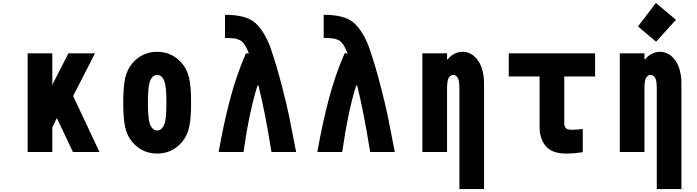

<svg xmlns="http://www.w3.org/2000/svg" viewBox="-20 -1027 4707 1297"><path d="M333.3 0H166.7V-666.7H333.3V-453.8L442.1 -666.7H621.7L474 -378.3L652.3 0H472.7L363.9 -229.8L333.3 -166Z M1228.5 -572.9Q1253.9 -531.2 1262.4 -474.3Q1270.8 -417.3 1270.8 -333.3Q1270.8 -249.3 1262.4 -192.4Q1253.9 -135.4 1228.5 -93.8Q1197.9 -44.9 1150.1 -17.3Q1102.2 10.4 1041.7 10.4Q981.1 10.4 933.3 -17.3Q885.4 -44.9 854.8 -93.8Q829.4 -135.4 821 -192.4Q812.5 -249.3 812.5 -333.3Q812.5 -417.3 821 -474.3Q829.4 -531.2 854.8 -572.9Q885.4 -621.7 933.3 -649.4Q981.1 -677.1 1041.7 -677.1Q1102.2 -677.1 1150.1 -649.4Q1197.9 -621.7 1228.5 -572.9ZM992.2 -475.9Q979.2 -440.1 979.2 -333.3Q979.2 -226.6 992.2 -190.8Q1008.5 -145.8 1041.7 -145.8Q1074.9 -145.8 1091.1 -190.8Q1104.2 -226.6 1104.2 -333.3Q1104.2 -440.1 1091.1 -475.9Q1074.9 -520.8 1041.7 -520.8Q1008.5 -520.8 992.2 -475.9Z M1725.9 -449.2H1719.4Q1664.7 -278 1625 0H1457Q1491.5 -195.3 1534.5 -357.7Q1577.5 -520.2 1641.3 -666.7H1661.5Q1653.6 -684.9 1650.1 -692.1Q1646.5 -699.2 1640 -712.2Q1633.5 -725.3 1629.2 -729.8Q1625 -734.4 1617.5 -743.2Q1610 -752 1602.9 -754.6Q1595.7 -757.2 1585.3 -761.7Q1574.9 -766.3 1562.5 -767.3Q1550.1 -768.2 1534.8 -769.5Q1519.5 -770.8 1500 -770.8V-927.1Q1638.7 -927.1 1699.9 -875.7Q1760.4 -825.5 1804 -714.2Q1848.3 -585.9 1882.8 -452.1Q1917.3 -318.4 1933.6 -239.3Q1949.9 -160.2 1980.5 0H1813.8Q1770.8 -270.2 1725.9 -449.2Z M2392.6 -449.2H2386.1Q2331.4 -278 2291.7 0H2123.7Q2158.2 -195.3 2201.2 -357.7Q2244.1 -520.2 2307.9 -666.7H2328.1Q2320.3 -684.9 2316.7 -692.1Q2313.2 -699.2 2306.6 -712.2Q2300.1 -725.3 2295.9 -729.8Q2291.7 -734.4 2284.2 -743.2Q2276.7 -752 2269.5 -754.6Q2262.4 -757.2 2252 -761.7Q2241.5 -766.3 2229.2 -767.3Q2216.8 -768.2 2201.5 -769.5Q2186.2 -770.8 2166.7 -770.8V-927.1Q2305.3 -927.1 2366.5 -875.7Q2427.1 -825.5 2470.7 -714.2Q2515 -585.9 2549.5 -452.1Q2584 -318.4 2600.3 -239.3Q2616.5 -160.2 2647.1 0H2480.5Q2437.5 -270.2 2392.6 -449.2Z M3103.5 -677.1Q3173.2 -677.1 3216.1 -607.4Q3231.8 -581.4 3239.9 -547.5Q3248 -513.7 3249 -491.2Q3250 -468.8 3250 -427.7V250H3083.3V-427.7Q3083.3 -480.5 3073.6 -498.7Q3061.2 -520.8 3041.7 -520.8Q3022.1 -520.8 3009.8 -498.7Q3000 -480.5 3000 -427.7V0H2833.3V-666.7H3000V-626.3H3004.6Q3022.8 -649.7 3049.5 -663.4Q3076.2 -677.1 3103.5 -677.1Z M3916.7 1.3Q3855.5 10.4 3804.7 10.4Q3714.8 10.4 3672.5 -33.9Q3650.4 -56.6 3639.3 -86.9Q3628.3 -117.2 3626.6 -135.1Q3625 -153 3625 -181.6V-510.4H3416.7V-666.7H4000V-510.4H3791.7V-194.7Q3791.7 -173.8 3801.8 -162.1Q3811.8 -150.4 3841.1 -150.4Q3873.7 -150.4 3916.7 -155.6Z M4546.2 -893.2 4412.1 -745.4 4289.7 -848.3 4410.8 -1007.2ZM4436.8 -677.1Q4506.5 -677.1 4549.5 -607.4Q4565.1 -581.4 4573.2 -547.5Q4581.4 -513.7 4582.4 -491.2Q4583.3 -468.8 4583.3 -427.7V250H4416.7V-427.7Q4416.7 -480.5 4406.9 -498.7Q4394.5 -520.8 4375 -520.8Q4355.5 -520.8 4343.1 -498.7Q4333.3 -480.5 4333.3 -427.7V0H4166.7V-666.7H4333.3V-626.3H4337.9Q4356.1 -649.7 4382.8 -663.4Q4409.5 -677.1 4436.8 -677.1Z"/></svg>

Font: Monoid
Style: Bold
Weight: 700
Width: 4
Designer: Andreas Larsen (@larsenwork)
Version: Version 0.61